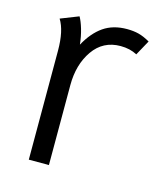

<svg xmlns="http://www.w3.org/2000/svg" viewBox="-82 -561 549 627"><g transform="rotate(15 192.5 -247.5)"><path d="M72 -368Q72 -436 50 -471L111 -495Q119 -481 126 -457.5Q133 -434 136 -406Q160 -450 192.5 -472.5Q225 -495 272 -495Q294 -495 311.5 -490.5Q329 -486 350 -474L322 -423Q298 -436 266 -436Q207 -436 173.5 -388Q140 -340 140 -270V0H72Z"/></g></svg>

Font: Niramit Light
Style: Regular
Weight: 300
Designer: Katatrad Aksorn Co.,Ltd.
Foundry: Cadson Demak Co.,Ltd.
Version: Version 1.000; ttfautohint (v1.6)